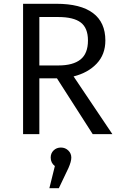

<svg xmlns="http://www.w3.org/2000/svg" viewBox="-20 -709 640 1015"><path d="M369 -305 574 0H470L281 -295H188V0H102V-689H278Q406 -689 471.5 -640Q537 -591 537 -495Q537 -421 491 -372.5Q445 -324 369 -305ZM288 -619H188V-363H289Q366 -363 405.5 -394.5Q445 -426 445 -495Q445 -561 407 -590Q369 -619 288 -619ZM357 124Q357 145 342 179L291 286H241L270 169Q248 152 248 124Q248 101 263.5 86Q279 71 302 71Q325 71 341 86.5Q357 102 357 124Z"/></svg>

Font: FiraDG Mono
Style: Regular
Weight: 400
Designer: Carrois Corporate & Edenspiekermann AG
Foundry: Carrois Corporate GbR & Edenspiekermann AG
Version: Version 3.206